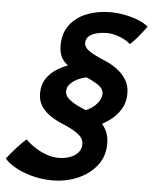

<svg xmlns="http://www.w3.org/2000/svg" viewBox="-146 -728 760 954"><g transform="rotate(5 234.0 -251.0)"><path d="M287.5 -349Q265 -347 240.2 -336.8Q215.5 -326.5 198 -309.5Q180.5 -292.5 180.5 -270Q180.5 -245.5 207.2 -225.8Q234 -206 275 -189.5Q313.5 -175.5 343.2 -152.8Q373 -130 390 -99.2Q407 -68.5 407 -28Q407 35.5 370.8 81.5Q334.5 127.5 276.2 152.2Q218 177 151.5 177Q94.5 177 45 163Q-4.5 149 -39.2 128.5Q-74 108 -88.5 88.5Q-82 80 -70 65.5Q-58 51 -43.8 35.2Q-29.5 19.5 -16 5.8Q-2.5 -8 6.5 -14.5Q26.5 6 53.8 23.8Q81 41.5 111.5 52.2Q142 63 171.5 63Q201 63 226.5 54.2Q252 45.5 268 28Q284 10.5 284 -15Q284 -43.5 256.2 -64.8Q228.5 -86 177.5 -107Q143 -121 114.8 -140.2Q86.5 -159.5 69.5 -185.8Q52.5 -212 52.5 -248Q52.5 -292 73.2 -323Q94 -354 128.8 -374.8Q163.5 -395.5 205.5 -408ZM269.5 -180Q292 -185 313.2 -199.2Q334.5 -213.5 348.2 -233.2Q362 -253 362 -273.5Q362 -300.5 327.5 -321.2Q293 -342 243.5 -361.5Q192.5 -382.5 163 -412.2Q133.5 -442 133.5 -493.5Q133.5 -556.5 165.2 -598Q197 -639.5 250 -660Q303 -680.5 366 -680.5Q403 -680.5 439.5 -673.2Q476 -666 506.2 -653.8Q536.5 -641.5 556 -625.5Q553 -621 540.8 -604.5Q528.5 -588 511.5 -567.8Q494.5 -547.5 476 -531Q464 -542.5 444.5 -552.8Q425 -563 401.8 -569.5Q378.5 -576 355.5 -576Q331.5 -576 308 -570.2Q284.5 -564.5 269.2 -551.8Q254 -539 254 -518Q254 -495.5 279.5 -478.2Q305 -461 345.5 -444Q383.5 -429.5 415 -407.5Q446.5 -385.5 465.8 -355.5Q485 -325.5 485 -285.5Q485 -238.5 461.8 -202.5Q438.5 -166.5 400.2 -141Q362 -115.5 316.5 -99Z"/></g></svg>

Font: Grandstander Thin SemiBold
Style: Italic
Weight: 600
Italic angle: -15°
Version: Version 1.200